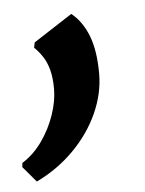

<svg xmlns="http://www.w3.org/2000/svg" viewBox="-64 -158 333 442"><g transform="rotate(-5 103.0 63.0)"><path d="M4 252 -26.5 216 -25.5 206.5Q1.5 189.5 21 161.8Q40.5 134 51.2 102.5Q62 71 62 43Q62 17 57 -1.5Q52 -20 43.2 -33Q34.5 -46 24.5 -55.5L27 -67.5L116.5 -125.5Q141.5 -105.5 155 -70.8Q168.5 -36 168.5 17Q168.5 63 148 108.2Q127.5 153.5 90.2 191Q53 228.5 4 252Z"/></g></svg>

Font: Merriweather 24pt
Style: Bold Italic
Weight: 700
Italic angle: -7.8°
Designer: Eben Sorkin
Foundry: Eben Sorkin
Version: Version 2.101